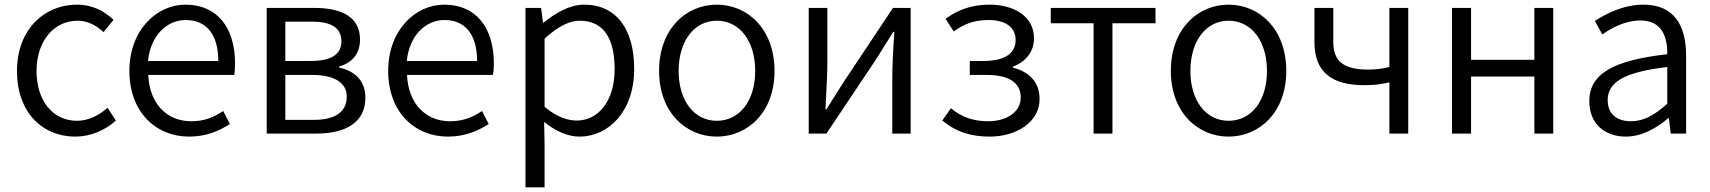

<svg xmlns="http://www.w3.org/2000/svg" viewBox="-20 -574 7347 825"><path d="M304 13C369 13 431 -14 478 -56L442 -111C408 -80 362 -55 311 -55C207 -55 137 -141 137 -269C137 -398 212 -485 313 -485C358 -485 393 -465 425 -436L468 -489C430 -524 381 -554 310 -554C173 -554 53 -450 53 -269C53 -91 162 13 304 13Z M793 13C867 13 922 -12 968 -41L939 -97C898 -69 856 -53 802 -53C694 -53 622 -132 617 -252H986C989 -266 990 -283 990 -301C990 -457 912 -554 777 -554C653 -554 536 -445 536 -269C536 -92 650 13 793 13ZM616 -312C627 -423 698 -488 778 -488C866 -488 918 -427 918 -312Z M1126 0H1339C1464 0 1550 -47 1550 -154C1550 -233 1498 -270 1437 -284V-288C1492 -304 1527 -342 1527 -404C1527 -501 1449 -540 1330 -540H1126ZM1206 -312V-481H1321C1410 -481 1447 -450 1447 -396C1447 -344 1409 -312 1315 -312ZM1206 -59V-252H1322C1419 -252 1470 -217 1470 -159C1470 -95 1423 -59 1329 -59Z M1905 13C1979 13 2034 -12 2080 -41L2051 -97C2010 -69 1968 -53 1914 -53C1806 -53 1734 -132 1729 -252H2098C2101 -266 2102 -283 2102 -301C2102 -457 2024 -554 1889 -554C1765 -554 1648 -445 1648 -269C1648 -92 1762 13 1905 13ZM1728 -312C1739 -423 1810 -488 1890 -488C1978 -488 2030 -427 2030 -312Z M2238 231H2320V45L2318 -50C2368 -10 2420 13 2470 13C2594 13 2705 -94 2705 -278C2705 -445 2631 -554 2490 -554C2426 -554 2366 -517 2316 -477H2313L2305 -540H2238ZM2458 -56C2421 -56 2371 -71 2320 -115V-408C2375 -458 2424 -485 2471 -485C2579 -485 2621 -401 2621 -277C2621 -141 2552 -56 2458 -56Z M3060 13C3192 13 3308 -91 3308 -269C3308 -450 3192 -554 3060 -554C2928 -554 2812 -450 2812 -269C2812 -91 2928 13 3060 13ZM3060 -55C2963 -55 2896 -141 2896 -269C2896 -398 2963 -485 3060 -485C3158 -485 3225 -398 3225 -269C3225 -141 3158 -55 3060 -55Z M3455 0H3531L3745 -320C3766 -353 3797 -403 3818 -437H3823C3818 -366 3814 -294 3814 -236V0H3893V-540H3817L3604 -220C3583 -187 3552 -137 3531 -104H3527C3530 -174 3535 -247 3535 -304V-540H3455Z M4233 13C4348 13 4447 -50 4447 -148C4447 -226 4397 -267 4333 -283V-288C4391 -310 4423 -355 4423 -409C4423 -506 4334 -554 4232 -554C4152 -554 4093 -530 4043 -493L4078 -439C4122 -470 4163 -488 4228 -488C4296 -488 4344 -460 4344 -402C4344 -346 4299 -312 4207 -312H4147V-252H4220C4313 -252 4366 -220 4366 -155C4366 -91 4303 -53 4226 -53C4169 -53 4116 -67 4066 -109L4029 -56C4092 -4 4158 13 4233 13Z M4679 0H4760V-474H4945V-540H4495V-474H4679Z M5259 13C5391 13 5507 -91 5507 -269C5507 -450 5391 -554 5259 -554C5127 -554 5011 -450 5011 -269C5011 -91 5127 13 5259 13ZM5259 -55C5162 -55 5095 -141 5095 -269C5095 -398 5162 -485 5259 -485C5357 -485 5424 -398 5424 -269C5424 -141 5357 -55 5259 -55Z M5950 0H6031V-540H5950V-286C5916 -278 5891 -275 5858 -275C5755 -275 5709 -310 5709 -393V-540H5628V-393C5628 -262 5705 -208 5842 -208C5891 -208 5911 -212 5950 -220Z M6219 0H6301V-245H6573V0H6654V-540H6573V-317H6301V-540H6219Z M6966 13C7034 13 7096 -22 7148 -66H7151L7159 0H7225V-335C7225 -465 7173 -554 7042 -554C6955 -554 6879 -514 6833 -484L6865 -426C6906 -455 6964 -486 7029 -486C7122 -486 7145 -414 7144 -341C6912 -315 6809 -257 6809 -139C6809 -41 6877 13 6966 13ZM6988 -53C6933 -53 6888 -79 6888 -144C6888 -218 6953 -264 7144 -286V-128C7089 -79 7042 -53 6988 -53Z"/></svg>

Font: ChiuKong Gothic CL Normal
Style: Regular
Weight: 350
Designer: Ryoko NISHIZUKA 西塚涼子 (kana, bopomofo & ideographs); Paul D. Hunt (Latin, Greek & Cyrillic); Sandoll Communications 산돌커뮤니
Foundry: Adobe
Version: Version 1.300